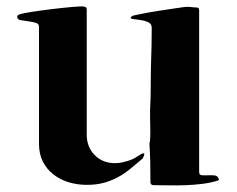

<svg xmlns="http://www.w3.org/2000/svg" viewBox="-20 -562 731 591"><path d="M440 -120Q442 -126 442.5 -140Q443 -154 442.5 -169.5Q442 -185 442 -200Q442 -215 442 -224Q444 -261 444 -297Q444 -333 445 -370Q446 -397 446.5 -423.5Q447 -450 447 -477Q447 -489 435.5 -494Q424 -499 411 -500.5Q398 -502 388.5 -503.5Q379 -505 384 -510L387 -513Q389 -514 413.5 -519Q438 -524 467.5 -528.5Q497 -533 523.5 -537Q550 -541 556 -541Q564 -541 570.5 -540Q577 -539 585 -539Q593 -539 593 -530V-33Q593 -23 601.5 -22.5Q610 -22 620.5 -22.5Q631 -23 641 -22Q651 -21 654 -9Q651 -6 650 -6Q627 1 602.5 4Q578 7 552.5 8Q527 9 501.5 8.5Q476 8 453 8Q443 8 443 -2Q443 -32 442.5 -61Q442 -90 440 -120ZM419 -74Q398 -56 379.5 -41Q361 -26 341 -15.5Q321 -5 298.5 1Q276 7 247 7Q218 7 191.5 -1Q165 -9 144.5 -25Q124 -41 112 -64.5Q100 -88 100 -120V-480Q100 -489 89.5 -492Q79 -495 66.5 -496.5Q54 -498 43.5 -500Q33 -502 33 -510Q33 -516 41 -518Q49 -521 78 -525.5Q107 -530 140 -534Q173 -538 201.5 -540.5Q230 -543 237 -542Q242 -541 244.5 -539.5Q247 -538 247 -532V-147Q247 -110 271 -85Q283 -73 297 -67Q311 -61 326.5 -60Q342 -59 358 -62.5Q374 -66 388 -72Q396 -76 402 -80Q408 -84 415 -88Q426 -93 424 -86Q422 -79 419 -74Z"/></svg>

Font: SoukouMincho
Style: Regular
Weight: 400
Designer: Dr. Ken Lunde (project architect, glyph set definition & overall production); Masataka HATTORI  (production & ideograph 
Foundry: Adobe Systems Incorporated
Version: Version 1.00